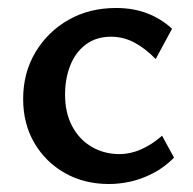

<svg xmlns="http://www.w3.org/2000/svg" viewBox="-20 -450 483 481"><path d="M253 11Q191 11 142.5 -16.5Q94 -44 66 -92Q38 -140 38 -202Q38 -268 69 -319.5Q100 -371 152 -400.5Q204 -430 271 -430Q314 -430 349 -416.5Q384 -403 411 -378L370 -302Q344 -329 316.5 -343.5Q289 -358 258 -358Q221 -358 195 -338.5Q169 -319 156 -286Q143 -253 143 -213Q143 -167 161 -133.5Q179 -100 210 -82Q241 -64 279 -64Q307 -64 334 -76Q361 -88 386 -110L416 -55Q391 -30 362.5 -15.5Q334 -1 306.5 5Q279 11 253 11Z"/></svg>

Font: Ysabeau Infant SemiBold
Style: Regular
Weight: 600
Designer: Christian Thalmann (Catharsis Fonts)
Version: Version 2.002; featfreeze: ss01,ss02,lnum